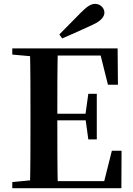

<svg xmlns="http://www.w3.org/2000/svg" viewBox="-20 -997 706 1017"><path d="M294.3 -814.5 309.5 -793.6C363.7 -816.4 417.2 -840.9 471.2 -865.9C519.4 -887.7 533.1 -911.6 533.1 -930.5C533.1 -953.6 512.1 -976.5 484.4 -976.5C463.1 -976.5 443.3 -965.1 410.4 -932.2C374.4 -896.4 334.5 -855.1 294.3 -814.5ZM45.1 0H212.6V-47.3H198.2L45.1 -32.6ZM138.6 0H286.3C283.6 -115.1 283.6 -231.2 283.6 -359.2V-387.2C283.6 -510.8 283.6 -627.1 286.3 -740.5H138.6C141.4 -625.4 141.4 -510 141.4 -393.6V-346.1C141.4 -229 141.4 -112.9 138.6 0ZM212.6 0H622.9L623.9 -198.6H572.5L523.6 -3.7L595.3 -37.4H212.6ZM212.6 -359.5H458.6V-394.7H212.6ZM447.8 -258.7H492.7V-500.1H447.8L432.6 -390.7V-369.7ZM45.1 -707.9 198.2 -694.2H212.6V-740.5H45.1ZM551.8 -548H604.7L603 -740.5H212.6V-702.9H574.9L504.4 -738.1Z"/></svg>

Font: Source Han Serif CN VF
Style: Regular
Weight: 250
Designer: Ryoko NISHIZUKA 西塚涼子 (kana & ideographs); Frank Grießhammer (Latin, Greek & Cyrillic); Wenlong ZHANG 张文龙 (bopomofo); San
Foundry: Adobe
Version: Version 2.002;hotconv 1.1.0;makeotfexe 2.6.0